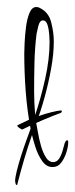

<svg xmlns="http://www.w3.org/2000/svg" viewBox="-20 -458 214 546"><path d="M44 -90Q42 -89 34.5 -94.5Q27 -100 30 -102Q46 -110 60.5 -116.5Q75 -123 87 -127Q110 -135 126.5 -139Q143 -143 153 -144Q155 -144 156 -142Q156 -139 153 -137Q131 -129 101.5 -116.5Q72 -104 44 -90ZM27 68Q25 68 24 63Q23 58 23 57Q23 47 28 27Q33 7 40.5 -16.5Q48 -40 55.5 -60.5Q63 -81 67 -92Q57 -145 53 -199Q49 -253 49 -306Q49 -315 50 -336.5Q51 -358 54 -381.5Q57 -405 64 -421.5Q71 -438 83 -438Q89 -438 92 -436Q118 -424 125.5 -395Q133 -366 133 -340Q133 -305 125.5 -263.5Q118 -222 107 -182Q96 -142 83 -108Q85 -99 88 -81Q91 -63 96.5 -43.5Q102 -24 110.5 -10.5Q119 3 131 3Q142 3 148.5 -7.5Q155 -18 158.5 -31Q162 -44 164 -51Q165 -53 166.5 -56Q168 -59 171 -59Q174 -59 174 -55V-53Q174 -42 169 -25.5Q164 -9 154.5 4Q145 17 129 17Q112 17 100 0Q88 -17 81 -39Q74 -61 71 -74Q59 -40 49 -6Q39 28 30 63Q30 64 29.5 66Q29 68 27 68ZM80 -131Q96 -178 108.5 -234Q121 -290 121 -339Q121 -345 120 -360Q119 -375 115 -387.5Q111 -400 102 -400Q93 -400 89 -384Q85 -368 84 -362Q79 -322 78 -280Q77 -238 77 -198Q77 -166 80 -131Z"/></svg>

Font: Sassy Frass
Style: Regular
Weight: 400
Designer: Robert E. Leuschke
Foundry: Robert E. Leuschke
Version: Version 1.010; ttfautohint (v1.8.3)